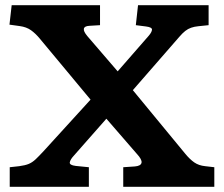

<svg xmlns="http://www.w3.org/2000/svg" viewBox="-20 -720 863 740"><path d="M17.5 0V-75.5L54 -79.5Q77 -82.5 90.8 -88.3Q104.5 -94 117.3 -106Q130 -118 148.5 -138L329 -336L133.5 -571Q117 -591 99.5 -603.5Q82 -616 56 -619.5L16.5 -625L25 -700H365.5V-623L324.5 -620.5Q305.5 -619.5 303.3 -609.5Q301 -599.5 316.5 -581L433.5 -445L553.5 -582.5Q565 -596 565.8 -605.5Q566.5 -615 542.5 -618L503.5 -623L512 -700H784V-623L745 -619Q729 -617.5 716.8 -613.2Q704.5 -609 694 -600.7Q683.5 -592.5 671.5 -578.5L492 -372.5L693.5 -128Q711.5 -106 728.8 -94Q746 -82 771 -79.5L806 -75.5V0H455V-75.5L500 -78.5Q523 -80.5 525.5 -92.8Q528 -105 507 -127.5L390 -262.5L265 -120.5Q251 -105.5 249 -94.5Q247 -83.5 272 -80.5L322.5 -75.5V0Z"/></svg>

Font: Literata Variable Black
Style: Regular
Weight: 900
Designer: Latin by Veronika Burian and Jose Scaglione. Greek by Irene Vlachou. Cyrillic by Vera Evstafieva.
Foundry: TypeTogether
Version: Version 3.021